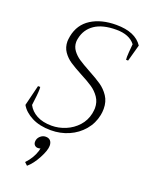

<svg xmlns="http://www.w3.org/2000/svg" viewBox="-175 -796 872 1138"><g transform="rotate(20 261.0 -227.0)"><path d="M11 -80 43 -210H57L58 -197Q58 -166 48 -93Q66 -58 104 -37.5Q142 -17 198 -17Q243 -17 286 -35Q329 -53 360 -87Q391 -121 401 -168Q405 -192 405 -202Q405 -241 385 -270Q365 -299 336 -318.5Q307 -338 259 -363Q212 -388 183.5 -407Q155 -426 135.5 -454Q116 -482 116 -520Q116 -529 120 -553Q135 -630 198 -670Q261 -710 356 -710Q476 -710 522 -640L493 -535H480Q479 -540 479 -554Q479 -572 485 -635Q448 -683 366 -683Q279 -683 230 -649.5Q181 -616 169 -557Q166 -545 166 -534Q166 -504 183.5 -480.5Q201 -457 226.5 -440Q252 -423 296 -399Q348 -371 379.5 -349.5Q411 -328 433 -295Q455 -262 455 -216Q455 -195 451 -176Q440 -121 404 -78.5Q368 -36 315.5 -13Q263 10 203 10Q132 10 82.5 -15.5Q33 -41 11 -80ZM125 239Q165 197 180 147L183 132Q179 135 167 135Q155 135 147 127Q139 119 139 106Q139 85 154.5 70.5Q170 56 189 56Q209 56 219 67.5Q229 79 229 99Q229 128 202 178.5Q175 229 143 256Z"/></g></svg>

Font: Trirong ExtraLight
Style: Italic
Weight: 275
Italic angle: -12°
Designer: Katatrad Team
Foundry: CadsonDemak
Version: Version 1.003